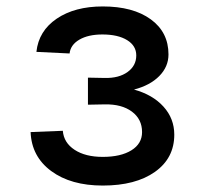

<svg xmlns="http://www.w3.org/2000/svg" viewBox="-20 -564 640 596"><path d="M299 12Q200 12 139 -33Q78 -78 75 -154L175 -158Q178 -121 211.5 -99Q245 -77 299 -77Q355 -77 388 -97.5Q421 -118 421 -154Q421 -194 389.5 -217.5Q358 -241 305 -240L253 -239V-323L305 -322Q349 -321 376 -340.5Q403 -360 403 -392Q403 -422 374.5 -439.5Q346 -457 298 -457Q254 -457 226.5 -441Q199 -425 196 -398L93 -403Q100 -468 156 -506Q212 -544 299 -544Q393 -544 448 -504Q503 -464 503 -395Q503 -357 474.5 -328Q446 -299 396 -286Q454 -270 487.5 -233Q521 -196 521 -146Q521 -73 461 -30.5Q401 12 299 12Z"/></svg>

Font: Geist Mono Medium
Style: Regular
Weight: 500
Monospace: yes
Designer: Basement.studio, Andrés Briganti, Mateo Zaragoza
Foundry: Basement.studio, Vercel, Andrés Briganti, Guido Ferreyra, Mateo Zaragoza
Version: Version 1.500; ttfautohint (v1.8.4.7-5d5b)